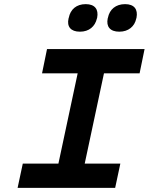

<svg xmlns="http://www.w3.org/2000/svg" viewBox="-20 -907 718 927"><path d="M678 -670H207L183 -553H355L262 -117H90L65 0H536L561 -117H389L482 -553H654ZM311 -818C302 -779 321 -754 366 -754C410 -754 439 -779 448 -818L449 -821C457 -862 438 -887 394 -887C349 -887 320 -862 312 -821ZM500 -818C492 -779 511 -754 556 -754C600 -754 630 -779 638 -818L639 -821C647 -862 628 -887 584 -887C539 -887 509 -862 501 -821Z"/></svg>

Font: LT Wave Mono Bold
Style: Italic
Weight: 700
Designer: Daniel Lyons
Version: Version 2.5 (Glyphs App)